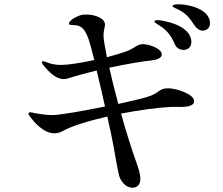

<svg xmlns="http://www.w3.org/2000/svg" viewBox="-20 -845 1040 896"><path d="M815 -825C805 -825 785 -824 785 -817C785 -811 799 -807 815 -799C851 -780 865 -761 888 -726C899 -711 911 -702 926 -702C940 -702 960 -711 960 -736C960 -804 857 -825 815 -825ZM765 -433C719 -433 726 -410 668 -393C643 -385 592 -373 532 -360C515 -422 501 -480 490 -529C560 -544 636 -558 694 -564C709 -566 735 -573 735 -591C735 -619 674 -639 647 -639C620 -639 610 -621 574 -607C550 -598 516 -588 479 -578C469 -628 463 -664 463 -681C463 -701 470 -720 470 -730C470 -760 423 -777 385 -777C378 -777 371 -777 364 -776C338 -771 302 -749 302 -736C302 -728 309 -729 319 -728C354 -728 373 -719 394 -661C399 -647 408 -611 420 -565C357 -551 296 -542 266 -542C240 -542 216 -546 194 -556C188 -558 184 -559 180 -559C177 -559 175 -558 175 -555C175 -550 181 -543 186 -536C209 -509 241 -476 277 -476C287 -476 294 -478 307 -482C334 -491 379 -503 431 -516C444 -464 457 -405 470 -348C367 -327 259 -308 223 -308C197 -308 173 -312 142 -317C135 -319 127 -321 121 -321C116 -321 113 -319 113 -315C113 -310 117 -305 123 -297C134 -282 180 -223 234 -223C247 -223 260 -226 274 -234C314 -257 393 -281 481 -301C486 -275 492 -250 497 -227C513 -154 525 -67 535 -29C542 2 568 31 597 31C622 31 635 16 635 -11C635 -34 625 -62 618 -82C591 -158 566 -239 545 -315C629 -331 714 -343 777 -346C795 -347 811 -346 825 -346C854 -346 886 -351 886 -373C886 -406 802 -433 765 -433ZM724 -726C760 -704 780 -676 795 -640C804 -618 823 -612 837 -612C853 -612 873 -622 873 -649C873 -730 735 -751 716 -751C708 -751 701 -750 701 -745C701 -739 712 -734 724 -726Z"/></svg>

Font: Shippori Mincho OTF Medium
Style: Regular
Weight: 500
Designer: FONTDASU
Foundry: FONTDASU / Google Inc. / but / Adobe
Version: Version 3.300;hotconv 1.0.109;makeotfexe 2.5.65596